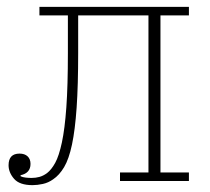

<svg xmlns="http://www.w3.org/2000/svg" viewBox="-20 -528 613 560"><path d="M75 12Q37 12 21 -6.5Q5 -25 5 -46Q5 -80 37 -80Q52 -80 60.5 -72Q69 -64 69 -50Q69 -23 40 -17V-14Q46 -11 55 -10Q64 -9 72 -9Q84 -9 95 -12Q106 -15 117 -23Q130 -33 141 -53Q152 -73 160.5 -112.5Q169 -152 173.5 -215Q178 -278 178 -373V-483H95V-508H531V-483H448V-25H531V0H330V-25H413V-483H208V-374Q208 -279 203.5 -214Q199 -149 190 -106.5Q181 -64 167 -40.5Q153 -17 135 -5Q121 5 105 8.5Q89 12 75 12Z"/></svg>

Font: IBM Plex Serif ExtraLight
Style: Regular
Weight: 200
Designer: Mike Abbink, Paul van der Laan, Pieter van Rosmalen
Foundry: Bold Monday
Version: Version 2.5